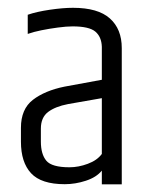

<svg xmlns="http://www.w3.org/2000/svg" viewBox="-20 -765 378 497"><path d="M51.8 -726.8Q74.9 -734.8 109.2 -739.8Q143.4 -744.8 168.9 -744.8Q233.7 -744.8 264.4 -717.3Q295.2 -689.9 295.2 -640.5V-287.9H243.6V-323.4Q229.8 -306.2 202.4 -297.2Q175 -288.2 147.6 -288.2Q86.8 -288.2 60.5 -316.5Q34.2 -344.8 34.2 -398.2V-434.2Q34.2 -482.7 65.2 -506.6Q96.2 -530.4 146.8 -540.7L243.6 -558.5V-643.8Q242.8 -669.6 226.8 -683.2Q210.7 -696.7 167.9 -696.7Q152 -696.7 129.8 -693.7Q107.5 -690.8 86.9 -686.6Q66.3 -682.4 51.8 -677.2ZM243.6 -366.5V-510.9L156.2 -495.6Q122.9 -489.2 104.3 -475Q85.8 -460.7 85.8 -432.1V-398.6Q85.8 -365.8 100 -348.9Q114.2 -332 159.9 -332Q183.2 -332 207.3 -341Q231.4 -349.9 243.6 -366.5Z"/></svg>

Font: Khand Variable Light
Style: Regular
Weight: 300
Designer: Satya Rajpurohit
Foundry: Indian Type Foundry
Version: Version 3.000